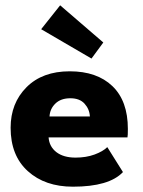

<svg xmlns="http://www.w3.org/2000/svg" viewBox="-20 -691 538 723"><path d="M324.5 -470.5 135 -581 206.5 -671 369 -531ZM163 -173.5Q165.5 -139 192.2 -118.2Q219 -97.5 264.5 -97.5Q304.5 -97.5 336.2 -109.2Q368 -121 384 -137L443 -43Q391 12 254.5 12Q149.5 12 84.8 -46.5Q20 -105 20 -210Q20 -302.5 79.8 -362.5Q139.5 -422.5 242.5 -422.5Q345 -422.5 403.2 -366.8Q461.5 -311 461.5 -205.5Q461.5 -180 460 -173.5ZM318.5 -252.5Q317 -280 298.5 -300.5Q280 -321 245 -321Q209 -321 188.5 -301Q168 -281 166.5 -252.5Z"/></svg>

Font: League Spartan
Style: Bold
Weight: 700
Foundry: The League of Moveable Type
Version: Version 2.002